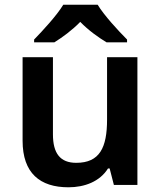

<svg xmlns="http://www.w3.org/2000/svg" viewBox="-20 -786 684 816"><path d="M395 -766H249C222 -721 162 -656 125 -618V-606H211C246 -628 286 -657 321 -693C356 -657 398 -627 433 -606H520V-618C483 -655 422 -721 395 -766ZM564 -543H435V-278C435 -159 404 -94 304 -94C236 -94 205 -134 205 -215V-543H76V-188C76 -50 150 10 271 10C339 10 404 -14 439 -70H446L464 0H564Z"/></svg>

Font: Noto Sans Thaana SemiBold
Style: Regular
Weight: 600
Designer: David Williams
Foundry: Google Inc.
Version: Version 3.001